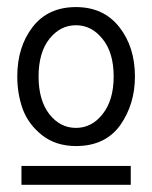

<svg xmlns="http://www.w3.org/2000/svg" viewBox="-20 -845 426 537"><path d="M87.9 -630.9Q87.9 -564.5 118.2 -525.4Q148.4 -487.3 192.4 -487.3Q236.3 -487.3 266.6 -525.4Q297.9 -564.5 297.9 -630.9Q297.9 -698.2 266.6 -736.3Q236.3 -774.4 192.4 -774.4Q148.4 -774.4 118.2 -736.3Q87.9 -698.2 87.9 -630.9ZM28.3 -630.9Q28.3 -713.9 71.3 -769.5Q114.3 -825.2 192.4 -825.2Q269.5 -825.2 313.5 -769.5Q357.4 -713.9 357.4 -630.9Q357.4 -553.7 316.4 -495.1Q274.4 -436.5 192.4 -436.5Q136.7 -436.5 97.7 -466.8Q59.6 -497.1 43.9 -539.1Q28.3 -582 28.3 -630.9ZM40 -328.1Q40 -341.8 40 -380.9Q116.2 -380.9 345.7 -380.9Q345.7 -368.2 345.7 -328.1Q269.5 -328.1 40 -328.1Z"/></svg>

Font: Gothic A1
Style: Regular
Weight: 400
Designer: HanYang I&C Co.,Ltd.
Version: Version 2.50